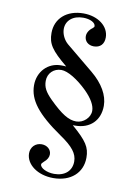

<svg xmlns="http://www.w3.org/2000/svg" viewBox="-91 -736 682 945"><g transform="rotate(10 250.0 -264.0)"><path d="M200 -513C180 -530 166 -558 166 -584C166 -626 200 -655 251 -655C286 -655 313 -641 313 -623C313 -620 311 -617 305 -612C289 -601 279 -584 279 -568C279 -543 298 -525 326 -525C358 -525 377 -545 377 -578C377 -634 322 -676 249 -676C166 -676 110 -627 110 -554C110 -500 130 -470 210 -404C200 -405 191 -405 184 -405C119 -405 70 -354 70 -286C70 -212 119 -149 241 -65C306 -21 330 11 330 50C330 97 296 127 243 127C206 127 172 110 172 92C172 88 176 83 183 77C199 64 206 50 206 36C206 12 185 -6 158 -6C127 -6 104 17 104 48C104 104 164 148 242 148C329 148 386 97 386 21C386 -31 367 -60 292 -125H304C378 -125 426 -172 426 -245C426 -298 395 -352 337 -400ZM374 -211C374 -177 341 -146 305 -146C267 -146 230 -169 169 -229C135 -263 123 -285 123 -317C123 -355 152 -383 190 -383C222 -383 273 -352 321 -305C356 -270 374 -238 374 -211Z"/></g></svg>

Font: STIXGeneral
Style: Regular
Weight: 400
Designer: MicroPress Inc., with final additions and corrections provided by Coen Hoffman, Elsevier (retired)
Version: Version 1.1.0